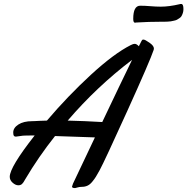

<svg xmlns="http://www.w3.org/2000/svg" viewBox="-20 -919 948 971"><path d="M757.3 -667Q739.3 -612.8 623.8 -357.9Q508.3 -103 483.9 -58.1Q471.7 -36.1 464.8 -24.9Q458 -13.7 446.5 0.2Q435.1 14.2 422.4 20Q409.7 25.9 394 25.9Q381.3 25.9 371.6 29.1Q361.8 32.2 359.9 32.2Q344.2 32.2 344.2 24.9Q344.2 23.4 349.1 9.8Q352.5 2.4 460 -224.1Q345.2 -228.5 258.3 -231Q174.8 -126 106.9 -11.2Q98.6 4.9 91.3 11.5Q84 18.1 72.8 18.1Q58.6 18.1 43.9 5.1Q29.3 -7.8 29.3 -24.9Q29.3 -73.7 155.3 -233.9Q106.9 -233.9 96.2 -232.9Q88.4 -232.4 76.4 -230.2Q64.5 -228 60.1 -228Q53.2 -228 50 -232.4Q46.9 -236.8 46.9 -249Q46.9 -272.5 73 -289.3Q99.1 -306.2 143.1 -306.2Q146.5 -306.2 155.5 -306.6Q164.6 -307.1 181.4 -307.9Q198.2 -308.6 217.3 -309.1Q323.7 -434.1 439.9 -541Q556.2 -647.9 641.1 -690.9Q654.8 -697.8 661.1 -697.3Q670.9 -697.3 682.1 -685.1Q684.1 -689.5 686.5 -693.8Q689 -698.2 690.2 -700.9Q691.4 -703.6 692.9 -706.5Q694.3 -709.5 695.3 -710.9Q696.3 -712.4 697 -713.9Q697.8 -715.3 698.5 -716.1Q699.2 -716.8 700 -717.5Q700.7 -718.3 701.7 -718.5Q702.6 -718.8 703.6 -718.8Q704.6 -718.8 706.1 -718.8Q713.4 -718.8 735.8 -703.1Q758.3 -687.5 758.3 -673.8Q758.3 -669.4 757.3 -667ZM647.9 -616.2Q469.7 -481 322.3 -309.1Q408.7 -307.1 497.1 -301.8Q585.9 -488.8 647.9 -616.2ZM796.9 -809.1Q732.4 -809.1 669.9 -805.2Q668.5 -805.2 666.5 -804.7Q664.6 -804.2 662.6 -804.2Q653.8 -804.2 653.8 -823.7Q653.8 -890.1 689 -890.1Q712.9 -890.1 740.7 -887.7Q768.6 -885.3 793 -885.3Q835.9 -885.3 888.7 -897.9Q890.6 -898.9 897 -898.9Q907.7 -898.9 907.7 -873Q907.7 -862.3 904.8 -853.5Q901.9 -844.7 898.4 -838.4Q895 -832 887.5 -827.1Q879.9 -822.3 875 -819.3Q870.1 -816.4 859.1 -814.2Q848.1 -812 843.5 -811Q838.9 -810.1 826.7 -809.6Q814.5 -809.1 811.5 -809.1Q808.6 -809.1 796.9 -809.1Z"/></svg>

Font: Yellowtail
Style: Regular
Weight: 400
Designer: Astigmatic (AOETI)
Foundry: Astigmatic (AOETI)
Version: Version 1.000